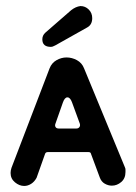

<svg xmlns="http://www.w3.org/2000/svg" viewBox="-20 -605 450 635"><path d="M60 10Q44 10 29.5 -2Q15 -14 15 -33Q15 -41 18 -50L144 -379Q151 -397 167 -406Q183 -415 200 -415Q218 -415 234.5 -406Q251 -397 258 -379L393 -52Q395 -48 395 -44Q395 -40 395 -36Q395 -15 381 -3Q367 9 350 9Q338 9 326.5 2.5Q315 -4 310 -18L281 -96Q280 -102 273 -102H138Q131 -102 129 -96L101 -17Q94 -4 83 3Q72 10 60 10ZM174 -180H233Q239 -180 242.5 -184.5Q246 -189 244 -196L218 -267Q212 -283 203 -283Q194 -283 188 -266L163 -195Q161 -189 164 -184.5Q167 -180 174 -180ZM130 -497 215 -571Q230 -583 246 -585Q262 -585 273.5 -573.5Q285 -562 285 -545Q285 -523 268 -514L163 -455Q160 -454 156.5 -452Q153 -450 148 -450Q120 -450 120 -475Q120 -488 130 -497Z"/></svg>

Font: Dongle
Style: Bold
Weight: 700
Designer: Yanghee Ryu
Foundry: Yanghee Ryu
Version: Version 2.000